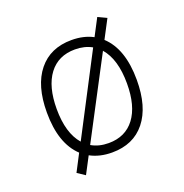

<svg xmlns="http://www.w3.org/2000/svg" viewBox="-119 -691 824 862"><g transform="rotate(-20 293.0 -260.0)"><path d="M147 65.4 110.4 41 152.8 -40.5Q78.1 -110.4 78.1 -258.8Q78.1 -387.2 134.8 -457.3Q191.4 -527.3 293 -527.3Q351.1 -527.3 395 -503.9L437.5 -585L479 -565.4L432.6 -477.1Q507.8 -407.7 507.8 -258.8Q507.8 -130.9 451.4 -60.5Q395 9.8 293 9.8Q233.9 9.8 189 -14.6ZM293 -35.2Q373 -35.2 417 -93.5Q460.9 -151.9 460.9 -258.8Q460.9 -375 409.7 -433.6L210.9 -55.7Q246.1 -35.2 293 -35.2ZM176.3 -84.5 373.5 -462.9Q338.9 -482.4 293 -482.4Q212.9 -482.4 168.9 -424.1Q125 -365.7 125 -258.8Q125 -143.1 176.3 -84.5Z"/></g></svg>

Font: Cascadia Code ExtraLight
Style: Regular
Weight: 200
Monospace: yes
Designer: Aaron Bell
Foundry: Saja Typeworks
Version: Version 2407.024; ttfautohint (v1.8.4)